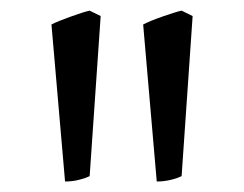

<svg xmlns="http://www.w3.org/2000/svg" viewBox="-20 -743 465 366"><path d="M150.9 -407.2Q147 -405.3 141.4 -403.3Q135.7 -401.4 129.4 -399.9Q123 -398.4 116.5 -397.7Q109.9 -397 104 -397L78.1 -696.3Q83.5 -699.2 93.8 -703.4Q104 -707.5 115 -711.4Q126 -715.3 135.7 -718.5Q145.5 -721.7 150.9 -722.7L171.9 -712.4ZM326.2 -407.2Q322.3 -405.3 316.7 -403.3Q311 -401.4 304.4 -399.9Q297.9 -398.4 291.3 -397.7Q284.7 -397 278.8 -397L252.9 -696.3Q258.3 -699.2 268.3 -703.4Q278.3 -707.5 289.6 -711.4Q300.8 -715.3 310.8 -718.5Q320.8 -721.7 326.2 -722.7L347.2 -712.4Z"/></svg>

Font: Gentium
Style: Regular
Weight: 400
Designer: J. Victor Gaultney
Version: Version 1.03; 2011; OFL 1.1 release